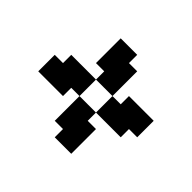

<svg xmlns="http://www.w3.org/2000/svg" viewBox="-139 -890 1029 1029"><g transform="rotate(-45 375.0 -375.5)"><path d="M312.5 -250H375V-187.5H312.5ZM312.5 -187.5H375V-125H312.5ZM375 -187.5H437.5V-125H375ZM375 -250H437.5V-187.5H375ZM375 -312.5H437.5V-250H375ZM312.5 -312.5H375V-250H312.5ZM437.5 -250H500V-187.5H437.5ZM437.5 -187.5H500V-125H437.5ZM437.5 -125H500V-62.5H437.5ZM375 -125H437.5V-62.5H375ZM437.5 -375H500V-312.5H437.5ZM437.5 -437.5H500V-375H437.5ZM500 -437.5H562.5V-375H500ZM562.5 -437.5H625V-375H562.5ZM562.5 -375H625V-312.5H562.5ZM500 -375H562.5V-312.5H500ZM500 -500H562.5V-437.5H500ZM562.5 -500H625V-437.5H562.5ZM625 -500H687.5V-437.5H625ZM625 -437.5H687.5V-375H625ZM375 -500H437.5V-437.5H375ZM312.5 -500H375V-437.5H312.5ZM312.5 -562.5H375V-500H312.5ZM312.5 -625H375V-562.5H312.5ZM375 -625H437.5V-562.5H375ZM375 -562.5H437.5V-500H375ZM250 -562.5H312.5V-500H250ZM250 -625H312.5V-562.5H250ZM250 -687.5H312.5V-625H250ZM312.5 -687.5H375V-625H312.5ZM250 -437.5H312.5V-375H250ZM250 -375H312.5V-312.5H250ZM187.5 -375H250V-312.5H187.5ZM125 -375H187.5V-312.5H125ZM125 -437.5H187.5V-375H125ZM187.5 -437.5H250V-375H187.5ZM187.5 -312.5H250V-250H187.5ZM125 -312.5H187.5V-250H125ZM62.5 -312.5H125V-250H62.5ZM62.5 -375H125V-312.5H62.5Z"/></g></svg>

Font: Yarndings 12
Style: Regular
Weight: 400
Designer: Sarah Cadigan-Fried
Version: Version 1.000; ttfautohint (v1.8.4.7-5d5b)